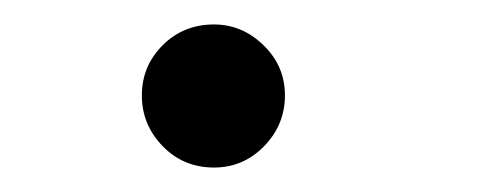

<svg xmlns="http://www.w3.org/2000/svg" viewBox="-20 -426 403 157"><path d="M96 -348Q96 -372 113 -389Q130 -406 155 -406Q178 -406 195.5 -389Q213 -372 213 -348Q213 -324 196 -306.5Q179 -289 155 -289Q130 -289 113 -306.5Q96 -324 96 -348Z"/></svg>

Font: Tsukimi Rounded Medium
Style: Regular
Weight: 500
Designer: Takashi Funayama
Foundry: Takashi Funayama
Version: Version 1.032; ttfautohint (v1.8.3)